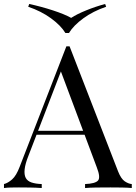

<svg xmlns="http://www.w3.org/2000/svg" viewBox="-27 -946 683 966"><path d="M323 -713 567 -84Q582 -46 601 -33.5Q620 -21 636 -20V0Q616 -2 587 -2.5Q558 -3 529 -3Q490 -3 456 -2.5Q422 -2 401 0V-20Q452 -22 466 -37.5Q480 -53 460 -104L274 -601L290 -614L116 -162Q100 -122 97 -94.5Q94 -67 102.5 -51Q111 -35 131.5 -28Q152 -21 183 -20V0Q155 -2 124.5 -2.5Q94 -3 68 -3Q43 -3 25.5 -2.5Q8 -2 -7 0V-20Q13 -25 34 -43.5Q55 -62 72 -107L307 -713Q311 -713 315 -713Q319 -713 323 -713ZM445 -288V-268H147L157 -288ZM502 -926 507 -912Q442 -890 392.5 -854Q343 -818 320 -780H302Q279 -818 229.5 -854Q180 -890 115 -912L120 -926Q180 -913 238.5 -894Q297 -875 331 -856Q360 -875 407 -894Q454 -913 502 -926Z"/></svg>

Font: Playfair Display
Style: Regular
Weight: 400
Designer: Claus Eggers Sørensen
Foundry: Claus Eggers Sørensen
Version: Version 1.203